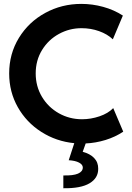

<svg xmlns="http://www.w3.org/2000/svg" viewBox="-20 -748 695 1011"><path d="M416 133.8Q416 118.7 396.2 108.2Q376.5 97.7 341.8 95.7L371.1 5.9Q275.9 -3.4 197.5 -53.5Q119.1 -103.5 73.7 -183.8Q28.3 -264.2 28.3 -361.3Q28.3 -464.8 79.6 -548.6Q130.9 -632.3 218 -679.9Q305.2 -727.5 408.2 -727.5Q466.3 -727.5 523.2 -711.9Q580.1 -696.3 627 -666L574.2 -541Q545.4 -568.4 501.7 -584Q458 -599.6 409.2 -599.6Q345.7 -599.6 290.3 -569.3Q234.9 -539.1 201.4 -484.6Q168 -430.2 168 -361.3Q168 -293.5 200.9 -238.3Q233.9 -183.1 289.8 -151.6Q345.7 -120.1 412.1 -120.1Q458.5 -120.1 503.9 -135.5Q549.3 -150.9 576.2 -178.7L628.9 -54.7Q587.4 -26.9 535.9 -11Q484.4 4.9 431.2 7.3L415.5 51.3Q454.1 61.5 475.8 84.2Q497.6 106.9 497.1 140.6Q497.6 189.5 451.7 217Q405.8 244.6 313.5 243.2V175.8Q365.2 177.2 390.6 166.3Q416 155.3 416 133.8Z"/></svg>

Font: Reddit Sans Chocolate
Style: Bold
Weight: 700
Designer: Stephen Hutchings
Foundry: Reddit
Version: Version 1.011